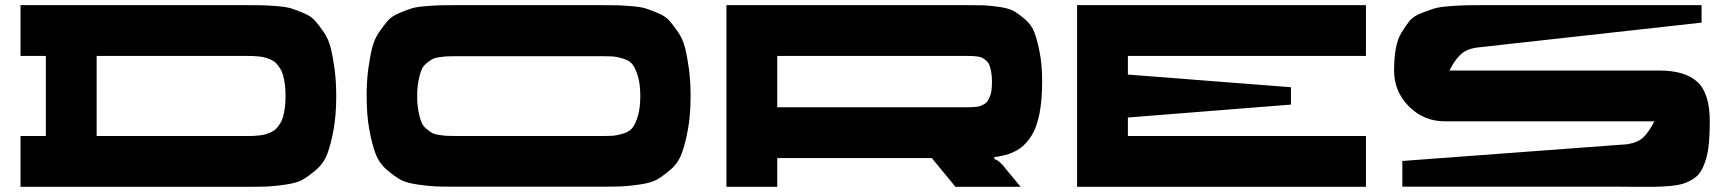

<svg xmlns="http://www.w3.org/2000/svg" viewBox="-20 -720 6664 740"><path d="M926.3 -700.2Q968.8 -700.2 990 -699.7Q1011.2 -699.2 1047.9 -696.3Q1084.5 -693.4 1103.5 -687.3Q1122.6 -681.2 1151.1 -669.2Q1179.7 -657.2 1194.6 -639.9Q1209.5 -622.6 1227.8 -596.2Q1246.1 -569.8 1254.6 -535.2Q1263.2 -500.5 1269.5 -453.9Q1275.9 -407.2 1275.9 -349.6Q1275.9 -276.4 1265.6 -220.2Q1255.4 -164.1 1241.5 -127.2Q1227.5 -90.3 1198 -65.2Q1168.5 -40 1146 -27.3Q1123.5 -14.6 1079.1 -8.3Q1034.7 -2 1007.8 -1Q981 0 926.3 0H59.1V-195.8H156.7V-504.4H59.1V-700.2ZM926.3 -195.8Q943.4 -195.8 954.1 -196Q964.8 -196.3 979.7 -198Q994.6 -199.7 1004.2 -202.6Q1013.7 -205.6 1025.4 -210.9Q1037.1 -216.3 1044.4 -224.1Q1051.8 -231.9 1059.3 -243.4Q1066.9 -254.9 1071 -270Q1075.2 -285.2 1077.9 -305.4Q1080.6 -325.7 1080.6 -350.1Q1080.6 -374.5 1077.9 -394.8Q1075.2 -415 1071 -430.2Q1066.9 -445.3 1059.3 -456.8Q1051.8 -468.3 1044.4 -476.1Q1037.1 -483.9 1025.4 -489.3Q1013.7 -494.6 1004.2 -497.6Q994.6 -500.5 979.7 -502.2Q964.8 -503.9 954.1 -504.2Q943.4 -504.4 926.3 -504.4H352.5V-195.8Z M2292 -700.2Q2334.5 -700.2 2355.7 -699.7Q2377 -699.2 2413.6 -696.3Q2450.2 -693.4 2469.2 -687.3Q2488.3 -681.2 2516.8 -669.2Q2545.4 -657.2 2560.3 -639.9Q2575.2 -622.6 2593.5 -596.2Q2611.8 -569.8 2620.4 -535.4Q2628.9 -501 2635.3 -454.1Q2641.6 -407.2 2641.6 -350.1Q2641.6 -276.9 2631.3 -220.7Q2621.1 -164.6 2607.2 -127.7Q2593.3 -90.8 2563.7 -65.7Q2534.2 -40.5 2511.7 -27.8Q2489.3 -15.1 2444.8 -8.8Q2400.4 -2.4 2373.5 -1.5Q2346.7 -0.5 2292 -0.5H1742.7Q1688 -0.5 1661.1 -1.5Q1634.3 -2.4 1589.8 -8.8Q1545.4 -15.1 1522.9 -27.8Q1500.5 -40.5 1470.9 -65.7Q1441.4 -90.8 1427.5 -127.7Q1413.6 -164.6 1403.3 -220.7Q1393.1 -276.9 1393.1 -350.1Q1393.1 -407.2 1399.4 -454.1Q1405.8 -501 1414.3 -535.4Q1422.9 -569.8 1441.2 -596.2Q1459.5 -622.6 1474.4 -639.9Q1489.3 -657.2 1517.8 -669.2Q1546.4 -681.2 1565.4 -687.3Q1584.5 -693.4 1621.1 -696.3Q1657.7 -699.2 1679 -699.7Q1700.2 -700.2 1742.7 -700.2ZM2293.9 -195.8Q2327.1 -195.8 2343.5 -197Q2359.9 -198.2 2383.8 -205.8Q2407.7 -213.4 2418.9 -229Q2430.2 -244.6 2439 -274.7Q2447.8 -304.7 2447.8 -349.6Q2447.8 -394.5 2439 -424.6Q2430.2 -454.6 2418.9 -470.2Q2407.7 -485.8 2383.8 -493.4Q2359.9 -501 2343.5 -502.2Q2327.1 -503.4 2293.9 -503.4H1742.2Q1718.3 -503.4 1706.5 -502.9Q1694.8 -502.4 1675 -499.8Q1655.3 -497.1 1645.3 -491.5Q1635.3 -485.8 1622.3 -474.9Q1609.4 -463.9 1603.3 -447.5Q1597.2 -431.2 1592.5 -406.5Q1587.9 -381.8 1587.9 -349.6Q1587.9 -317.4 1592.5 -292.7Q1597.2 -268.1 1603.3 -251.7Q1609.4 -235.4 1622.3 -224.4Q1635.3 -213.4 1645.3 -207.8Q1655.3 -202.1 1675 -199.5Q1694.8 -196.8 1706.5 -196.3Q1718.3 -195.8 1742.2 -195.8Z M3996.6 -405.8Q3996.6 -334 3986.3 -282Q3976.1 -230 3956.1 -197.8Q3936 -165.5 3910.9 -147.9Q3885.7 -130.4 3851.1 -121.6Q3825.7 -115.2 3812.5 -115.2V-106.4Q3823.2 -105.5 3841.8 -86.9L3913.6 0H3662.6L3571.3 -110.8H2975.6V0H2779.8V-700.2H3702.6Q3748.5 -700.2 3771 -699.5Q3793.5 -698.7 3831.1 -693.4Q3868.7 -688 3887.5 -677.2Q3906.2 -666.5 3931.2 -645.3Q3956.1 -624 3967.5 -593Q3979 -562 3987.8 -514.6Q3996.6 -467.3 3996.6 -405.8ZM3704.6 -306.6Q3717.8 -306.6 3724.6 -306.9Q3731.4 -307.1 3742.7 -308.3Q3753.9 -309.6 3760 -312Q3766.1 -314.5 3774.2 -319.1Q3782.2 -323.7 3786.6 -331.1Q3791 -338.4 3795.4 -348.6Q3799.8 -358.9 3801.5 -373.3Q3803.2 -387.7 3803.2 -405.8Q3803.2 -426.3 3800.3 -442.1Q3797.4 -458 3793.5 -468.5Q3789.6 -479 3781.2 -486.1Q3772.9 -493.2 3766.6 -496.8Q3760.3 -500.5 3747.8 -502.2Q3735.4 -503.9 3727.8 -504.2Q3720.2 -504.4 3704.6 -504.4H2975.6V-306.6Z M5244.6 -504.4H4327.1V-432.6L4955.6 -383.8V-316.9L4327.1 -267.1V-195.8H5244.6V0H4131.3V-700.2H5244.6Z M6374 -448.2Q6475.6 -448.2 6522.7 -403.8Q6569.8 -359.4 6569.8 -252.4Q6569.8 -204.1 6566.4 -168.2Q6563 -132.3 6554.7 -105.2Q6546.4 -78.1 6535.4 -60.1Q6524.4 -42 6505.9 -30.3Q6487.3 -18.6 6467.3 -12.2Q6447.3 -5.9 6416.7 -3.2Q6386.2 -0.5 6355.2 0Q6324.2 0.5 6280.3 0Q6241.2 -0.5 6220.2 -0.5H5384.8V-99.6L6252.4 -164.1Q6293 -170.9 6313.5 -190.4Q6334 -210 6356.4 -252.4H5548.8Q5467.3 -252.4 5410.2 -309.8Q5353 -367.2 5353 -448.2Q5353 -494.6 5359.4 -531.2Q5365.7 -567.9 5381.3 -593.8Q5397 -619.6 5411.9 -638.4Q5426.8 -657.2 5456.3 -668.7Q5485.8 -680.2 5506.6 -686.8Q5527.3 -693.4 5567.6 -696.3Q5607.9 -699.2 5631.6 -699.7Q5655.3 -700.2 5703.1 -700.2H6538.1V-632.8L5670.9 -536.6Q5649.4 -533.2 5633.8 -526.1Q5618.2 -519 5606 -506.3Q5593.8 -493.7 5585.7 -481.7Q5577.6 -469.7 5566.4 -448.2Z"/></svg>

Font: Donpoligrafbum
Style: Bold
Weight: 700
Designer: Sasha Pavljenko
Version: Version 1.002;Fontself Maker 3.5.8